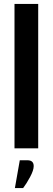

<svg xmlns="http://www.w3.org/2000/svg" viewBox="-20 -757 269 980"><path d="M120 61Q152 61 152 91Q152 112 133.5 146.5Q115 181 98 203H56L81 61ZM54 -737H175V0H54Z"/></svg>

Font: Khand SemiBold
Style: Regular
Weight: 600
Designer: Devanagari: Sanchit Sawaria, Jyotish Sonowal; Latin: Satya Rajpurohit
Foundry: Indian Type Foundry
Version: Version 1.101;PS 1.0;hotconv 1.0.78;makeotf.lib2.5.61930; tt